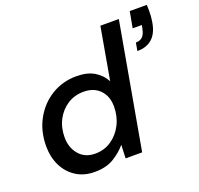

<svg xmlns="http://www.w3.org/2000/svg" viewBox="-130 -883 1076 1037"><g transform="rotate(-20 408.5 -364.0)"><path d="M683 -523 691 -569Q716 -569 730 -583Q744 -597 749 -625L754 -647H701L718 -740H816Q817 -722 817 -706Q817 -672 812 -643Q793 -523 683 -523ZM245 12Q182 12 137 -17.5Q92 -47 68 -96.5Q44 -146 44 -207Q44 -294 81.5 -362Q119 -430 183 -469Q247 -508 326 -508Q389 -508 429 -483.5Q469 -459 489 -420L542 -720H648L520 0H425L428 -77Q399 -42 355 -15Q311 12 245 12ZM281 -80Q333 -80 374 -108Q415 -136 438.5 -182.5Q462 -229 462 -285Q462 -344 427.5 -380Q393 -416 334 -416Q282 -416 241.5 -390Q201 -364 177.5 -319.5Q154 -275 154 -219Q154 -160 188 -120Q222 -80 281 -80Z"/></g></svg>

Font: Ultramarine Medium
Style: Italic
Weight: 500
Italic angle: -10°
Designer: Colophon Foundry, Jonny Pinhorn
Foundry: Colophon Foundry
Version: Version 1.200; ttfautohint (v1.8.3)